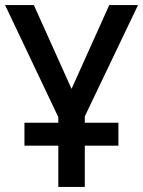

<svg xmlns="http://www.w3.org/2000/svg" viewBox="-20 -734 562 754"><path d="M209 0H313V-162H445V-252H313V-277L522 -714H409L261 -385L113 -714H0L209 -274V-252H76V-162H209Z"/></svg>

Font: Noto Sans SemiCondensed Medium
Style: Regular
Weight: 500
Width: 4
Designer: Monotype Design Team
Foundry: Monotype Imaging Inc.
Version: Version 2.013